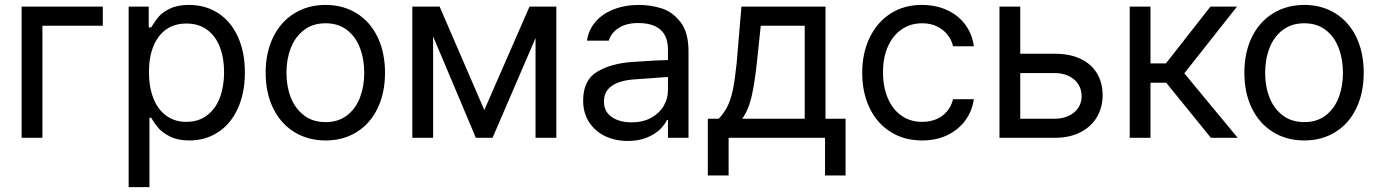

<svg xmlns="http://www.w3.org/2000/svg" viewBox="-20 -557 5575 776"><path d="M395.5 -453.1H151.4V0H67.4V-530.3H395.5Z M500 -530.3H581.1V-446.3H590.8Q606.4 -471.7 621.1 -489.3Q635.7 -506.8 666.5 -522Q697.3 -537.1 744.1 -537.1Q810.5 -537.1 861.8 -503.9Q913.1 -470.7 941.4 -408.7Q969.7 -346.7 969.7 -263.7Q969.7 -181.6 941.4 -119.1Q913.1 -56.6 861.8 -22.9Q810.5 10.7 745.1 10.7Q699.2 10.7 668 -4.9Q636.7 -20.5 621.1 -38.6Q605.5 -56.6 590.8 -81.1H584V199.2H500ZM733.4 -64.5Q782.2 -64.5 816.9 -90.8Q851.6 -117.2 868.7 -162.6Q885.7 -208 885.7 -265.6Q885.7 -322.3 868.7 -366.7Q851.6 -411.1 817.4 -436.5Q783.2 -461.9 733.4 -461.9Q684.6 -461.9 650.9 -437.5Q617.2 -413.1 599.6 -369.1Q582 -325.2 582 -265.6Q582 -206.1 599.6 -160.6Q617.2 -115.2 651.4 -89.8Q685.5 -64.5 733.4 -64.5Z M1053.7 -262.7Q1053.7 -344.7 1084 -406.7Q1114.3 -468.8 1169.4 -502.9Q1224.6 -537.1 1295.9 -537.1Q1367.2 -537.1 1421.9 -502.9Q1476.6 -468.8 1506.3 -406.7Q1536.1 -344.7 1536.1 -262.7Q1536.1 -181.6 1506.3 -119.6Q1476.6 -57.6 1421.9 -23.4Q1367.2 10.7 1295.9 10.7Q1224.6 10.7 1169.4 -23.4Q1114.3 -57.6 1084 -119.6Q1053.7 -181.6 1053.7 -262.7ZM1452.1 -262.7Q1452.1 -317.4 1435.1 -362.8Q1418 -408.2 1382.8 -435.5Q1347.7 -462.9 1295.9 -462.9Q1244.1 -462.9 1208.5 -435.5Q1172.9 -408.2 1155.3 -362.8Q1137.7 -317.4 1137.7 -262.7Q1137.7 -208 1155.3 -163.1Q1172.9 -118.2 1208.5 -90.8Q1244.1 -63.5 1295.9 -63.5Q1347.7 -63.5 1382.8 -90.8Q1418 -118.2 1435.1 -163.1Q1452.1 -208 1452.1 -262.7Z M2120.1 -530.3H2199.2L1970.7 0H1903.3L1679.7 -530.3H1756.8L1937.5 -112.3ZM1730.5 0H1646.5V-530.3H1730.5ZM2144.5 -530.3H2228.5V0H2144.5Z M2601.6 -240.2 2545.9 -236.3Q2486.3 -232.4 2453.6 -210.4Q2420.9 -188.5 2420.9 -146.5Q2420.9 -119.1 2435.1 -100.6Q2449.2 -82 2474.6 -72.3Q2500 -62.5 2532.2 -62.5Q2578.1 -62.5 2611.3 -80.6Q2644.5 -98.6 2662.1 -128.4Q2679.7 -158.2 2679.7 -192.4V-357.4Q2679.7 -391.6 2666.5 -415.5Q2653.3 -439.5 2626.5 -451.7Q2599.6 -463.9 2559.6 -463.9Q2511.7 -463.9 2481 -444.3Q2450.2 -424.8 2440.4 -392.6H2352.5Q2358.4 -435.5 2386.2 -468.3Q2414.1 -501 2460 -519Q2505.9 -537.1 2563.5 -537.1Q2609.4 -537.1 2653.3 -523.4Q2697.3 -509.8 2730 -468.3Q2762.7 -426.8 2762.7 -349.6V0H2679.7V-72.3H2675.8Q2666 -51.8 2646 -32.7Q2626 -13.7 2593.3 -0.5Q2560.5 12.7 2517.6 12.7Q2466.8 12.7 2425.8 -6.8Q2384.8 -26.4 2360.8 -63.5Q2336.9 -100.6 2336.9 -150.4Q2336.9 -233.4 2393.6 -267.1Q2450.2 -300.8 2536.1 -306.6Q2545.9 -307.6 2629.9 -312.5L2685.5 -314.5L2686.5 -246.1Q2677.7 -246.1 2601.6 -240.2Z M2840.8 -77.1H2884.8Q2904.3 -97.7 2917.5 -122.1Q2930.7 -146.5 2939.5 -183.1Q2948.2 -219.7 2954.1 -275.4Q2956.1 -287.1 2957 -298.8Q2958 -310.5 2959 -322.3L2976.6 -530.3H3316.4V-77.1H3397.5V152.3H3314.5V0H2924.8V152.3H2840.8ZM3232.4 -77.1V-453.1H3054.7L3041 -322.3Q3031.2 -225.6 3018.1 -168.5Q3004.9 -111.3 2979.5 -77.1Z M3464.8 -262.7Q3464.8 -342.8 3495.1 -405.3Q3525.4 -467.8 3579.6 -502.4Q3633.8 -537.1 3705.1 -537.1Q3761.7 -537.1 3807.1 -516.6Q3852.5 -496.1 3880.9 -458Q3909.2 -419.9 3916 -370.1H3832Q3826.2 -395.5 3809.6 -416.5Q3793 -437.5 3767.1 -450.2Q3741.2 -462.9 3707 -462.9Q3660.2 -462.9 3624.5 -438.5Q3588.9 -414.1 3568.8 -369.6Q3548.8 -325.2 3548.8 -265.6Q3548.8 -205.1 3568.4 -159.7Q3587.9 -114.3 3623.5 -89.4Q3659.2 -64.5 3707 -64.5Q3738.3 -64.5 3764.2 -75.2Q3790 -85.9 3807.6 -106.9Q3825.2 -127.9 3832 -156.2H3916Q3909.2 -108.4 3881.8 -70.8Q3854.5 -33.2 3809.6 -11.2Q3764.6 10.7 3707 10.7Q3633.8 10.7 3578.6 -24.4Q3523.4 -59.6 3494.1 -121.6Q3464.8 -183.6 3464.8 -262.7Z M4436.5 -171.9Q4436.5 -124 4414.1 -85Q4391.6 -45.9 4347.7 -22.9Q4303.7 0 4243.2 0H4019.5V-530.3H4103.5V-77.1H4243.2Q4274.4 -77.1 4299.3 -88.9Q4324.2 -100.6 4337.9 -121.1Q4351.6 -141.6 4351.6 -168Q4351.6 -195.3 4337.9 -216.8Q4324.2 -238.3 4299.3 -250Q4274.4 -261.7 4243.2 -261.7H4089.8V-339.8H4243.2Q4304.7 -339.8 4348.1 -318.8Q4391.6 -297.9 4414.1 -259.8Q4436.5 -221.7 4436.5 -171.9Z M4545.9 -530.3H4629.9V-300.8H4692.4L4872.1 -530.3H4979.5L4766.6 -260.7L4982.4 0H4874L4693.4 -222.7H4629.9V0H4545.9Z M5009.3 -262.7Q5009.3 -344.7 5039.6 -406.7Q5069.8 -468.8 5125 -502.9Q5180.2 -537.1 5251.5 -537.1Q5322.8 -537.1 5377.4 -502.9Q5432.1 -468.8 5461.9 -406.7Q5491.7 -344.7 5491.7 -262.7Q5491.7 -181.6 5461.9 -119.6Q5432.1 -57.6 5377.4 -23.4Q5322.8 10.7 5251.5 10.7Q5180.2 10.7 5125 -23.4Q5069.8 -57.6 5039.6 -119.6Q5009.3 -181.6 5009.3 -262.7ZM5407.7 -262.7Q5407.7 -317.4 5390.6 -362.8Q5373.5 -408.2 5338.4 -435.5Q5303.2 -462.9 5251.5 -462.9Q5199.7 -462.9 5164.1 -435.5Q5128.4 -408.2 5110.8 -362.8Q5093.3 -317.4 5093.3 -262.7Q5093.3 -208 5110.8 -163.1Q5128.4 -118.2 5164.1 -90.8Q5199.7 -63.5 5251.5 -63.5Q5303.2 -63.5 5338.4 -90.8Q5373.5 -118.2 5390.6 -163.1Q5407.7 -208 5407.7 -262.7Z"/></svg>

Font: Pretendard Std Variable
Style: Regular
Weight: 400
Designer: Base glyphs from Inter by Rasmus Andersson; Hangeul glyphs from Noto Sans CJK(Source Han Sans) by Jang Soo-young and Kan
Foundry: Kil Hyung-jin
Version: Version 1.309;Glyphs 3.2 (3225)